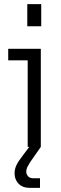

<svg xmlns="http://www.w3.org/2000/svg" viewBox="-20 -716 298 936"><path d="M115 0V-450L144 -422H20V-478H179V0ZM113 -588V-696H181V-588ZM127 200Q90 200 70.5 179.5Q51 159 51 129Q51 108 60.5 88.5Q70 69 89 45L146 -31L179 0L126 76Q119 87 113.5 98Q108 109 108 121Q108 133 116.5 143Q125 153 142 153H175V200Z"/></svg>

Font: SUSE Light
Style: Regular
Weight: 300
Designer: Rene Bieder
Foundry: SUSE
Version: Version 1.000